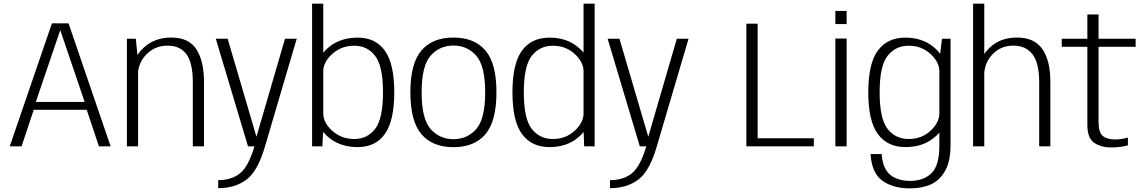

<svg xmlns="http://www.w3.org/2000/svg" viewBox="-20 -805 6308 1056"><path d="M33.5 0H98.5L165.5 -201H457L524 0H588.5L357 -676.5H265.5ZM177 -244.5 311 -638H312L445.5 -244.5Z M678 0H739.5V-413Q747 -466.5 785 -505.5Q832.5 -554 901 -554Q971 -554 1005.8 -506.2Q1040.5 -458.5 1040.5 -352.5V0H1102V-352Q1102 -470 1060 -534.2Q1018 -598.5 922 -598.5Q828.5 -598.5 768.5 -541Q749 -522.5 736 -502.5L727 -592H678Z M1344 0H1379.5Q1347 110 1300.5 148Q1254 185.5 1180 186V230Q1272.5 230 1335.2 183.2Q1398 136.5 1437.5 0L1612 -592H1547.5L1390.5 -53L1232 -592H1167Z M1696.5 0H1753L1757 -79.5Q1771.5 -62 1793.5 -44.5Q1855.5 4 1947.5 4Q2046 4 2097.2 -68.8Q2148.5 -141.5 2148.5 -297Q2148.5 -453.5 2097.2 -525.8Q2046 -598 1947.5 -598Q1855.5 -598 1793.5 -549.5Q1772 -532.5 1758 -515.5V-785H1696.5ZM1758 -419Q1761.5 -467 1807.5 -508.5Q1858 -553.5 1928 -553.5Q2001 -553.5 2043.8 -497Q2086.5 -440.5 2086.5 -297Q2086.5 -153 2043.8 -96.8Q2001 -40.5 1928 -40.5Q1858 -40.5 1807.5 -85.5Q1761.5 -126.5 1758 -175.5Z M2474 4.5Q2589 4.5 2649.8 -66.8Q2710.5 -138 2710.5 -297.5Q2710.5 -456.5 2649.8 -527.5Q2589 -598.5 2474 -598.5Q2359 -598.5 2298 -527.5Q2237 -456.5 2237 -297.5Q2237 -138 2298 -66.8Q2359 4.5 2474 4.5ZM2474 -39.5Q2398 -39.5 2348.5 -95.2Q2299 -151 2299 -297Q2299 -443 2348.5 -498.8Q2398 -554.5 2474 -554.5Q2550 -554.5 2599.2 -498.8Q2648.5 -443 2648.5 -297Q2648.5 -151 2599.2 -95.2Q2550 -39.5 2474 -39.5Z M3193 0H3250.5V-785H3189.5V-516Q3175.5 -533 3154.5 -549.5Q3093.5 -598 3002 -598Q2903.5 -598 2851 -526.8Q2798.5 -455.5 2798.5 -297Q2798.5 -139.5 2851 -67.8Q2903.5 4 3002 4Q3093.5 4 3154.5 -44.5Q3176 -62 3190 -79ZM3189.5 -175Q3185.5 -127 3140.5 -85.5Q3091.5 -40.5 3021 -40.5Q2948.5 -40.5 2904.8 -96Q2861 -151.5 2861 -297Q2861 -442.5 2904.8 -498Q2948.5 -553.5 3021 -553.5Q3091.5 -553.5 3140.5 -508.5Q3185.5 -467.5 3189.5 -419Z M3499 0H3534.5Q3502 110 3455.5 148Q3409 185.5 3335 186V230Q3427.5 230 3490.2 183.2Q3553 136.5 3592.5 0L3767 -592H3702.5L3545.5 -53L3387 -592H3322Z M4085 0H4456V-44.5H4147V-675H4085Z M4574.5 0H4636.5V-593H4574.5ZM4574.5 -745V-672.5H4636.5V-745Z M4983.5 231Q5051.5 231 5099.8 209.2Q5148 187.5 5178 134.8Q5208 82 5208 -8V-592H5161L5151 -509Q5136.5 -529 5111.5 -549Q5050.5 -598 4959 -598Q4860.5 -598 4808 -526.8Q4755.5 -455.5 4755.5 -297Q4755.5 -139.5 4808.2 -67.8Q4861 4 4959.5 4Q5051 4 5112 -43.5Q5133 -59.5 5146.5 -76V-3.5Q5146.5 106 5102.8 148Q5059 190 4985 190Q4940.5 190 4906.2 175Q4872 160 4852.5 128.5Q4833 97 4829 42.5H4768Q4774.5 146.5 4833 188.8Q4891.5 231 4983.5 231ZM5146.5 -417.5V-177Q5143.5 -127.5 5097.5 -85.5Q5048.5 -40.5 4978 -40.5Q4905.5 -40.5 4861.8 -96Q4818 -151.5 4818 -297Q4818 -442.5 4861.8 -498Q4905.5 -553.5 4978 -553.5Q5048.5 -553.5 5097.5 -508.5Q5143.5 -466.5 5146.5 -417.5Z M5332 0H5393.5V-406Q5399 -464 5438 -505.5Q5483.5 -554 5552.5 -554Q5622.5 -554 5659 -506.2Q5695.5 -458.5 5695.5 -352.5V0H5757V-354Q5757 -472 5713 -535.2Q5669 -598.5 5573 -598.5Q5479.5 -598.5 5421.5 -541Q5405 -525 5393.5 -508V-785H5332Z M6093 6Q6140.5 6 6183.5 -5.5V-48.5Q6149.5 -38 6113 -38Q6069.5 -38 6045.8 -57Q6022 -76 6022 -135V-547.5H6226V-592H6022V-725.5H5960.5V-592H5819.5V-547.5H5960.5V-118.5Q5960.5 -45.5 5998 -19.8Q6035.5 6 6093 6Z"/></svg>

Font: Anybody Light
Style: Regular
Weight: 300
Designer: Tyler Finck
Foundry: Etcetera Type Company
Version: Version 1.111; ttfautohint (v1.8.4)